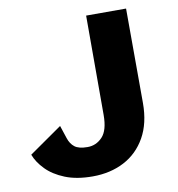

<svg xmlns="http://www.w3.org/2000/svg" viewBox="-80 -773 793 857"><g transform="rotate(-10 316.5 -344.0)"><path d="M272 12Q199 12 147 -9Q95 -30 63 -63Q31 -96 18 -131L167 -235Q178 -202 186.5 -176Q195 -150 213.5 -135.5Q232 -121 272 -121Q311 -121 339 -150.5Q367 -180 367 -250V-700H548L549 -272Q549 -180 513 -116.5Q477 -53 414.5 -20.5Q352 12 272 12Z"/></g></svg>

Font: Panamera Black
Style: Regular
Weight: 900
Designer: Bastien Sozeau
Foundry: NBR — Bastien Sozeau
Version: Version 3.002; ttfautohint (v1.8.4.7-5d5b);gftools[0.9.33]